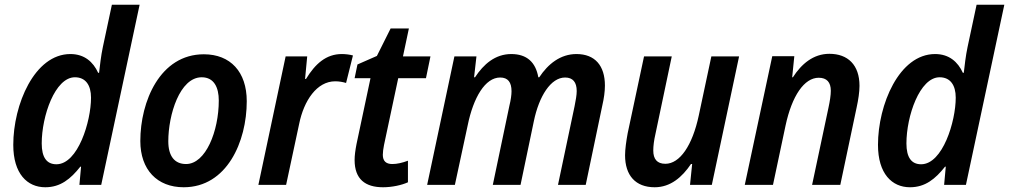

<svg xmlns="http://www.w3.org/2000/svg" viewBox="-20 -780 4257 810"><path d="M171 10C235 10 278 -25 319 -77H322L315 0H407L569 -760H452L414 -582C406 -545 401 -499 398 -473H394C373 -519 336 -552 277 -552C125 -552 36 -338 36 -169C36 -47 95 10 171 10ZM218 -87C177 -87 156 -116 156 -175C156 -290 212 -454 296 -454C341 -454 364 -421 364 -368C364 -268 309 -87 218 -87Z M755 10C937 10 1021 -182 1021 -353C1021 -477 952 -551 840 -551C655 -551 572 -352 572 -185C572 -64 643 10 755 10ZM765 -88C716 -88 690 -122 690 -184C690 -295 738 -454 831 -454C883 -454 903 -411 903 -356C903 -227 848 -88 765 -88Z M1070 0H1187L1242 -257C1262 -356 1317 -437 1394 -437C1411 -437 1427 -434 1440 -430L1469 -546C1455 -550 1437 -552 1422 -552C1356 -552 1310 -511 1271 -447H1267L1276 -542H1185Z M1596 10C1634 10 1675 1 1701 -11V-102C1677 -93 1655 -88 1635 -88C1608 -88 1595 -101 1595 -127C1595 -138 1597 -153 1600 -168L1660 -450H1777L1796 -542H1680L1705 -660H1628L1570 -544L1488 -508L1476 -450H1543L1484 -172C1479 -146 1476 -124 1476 -105C1476 -24 1521 10 1596 10Z M1782 0H1899L1953 -251C1977 -369 2027 -453 2090 -453C2123 -453 2138 -433 2138 -395C2138 -380 2135 -358 2129 -334L2059 0H2176L2232 -268C2254 -375 2304 -453 2364 -453C2397 -453 2413 -433 2413 -396C2413 -379 2409 -357 2404 -332L2334 0H2451L2521 -335C2528 -365 2532 -394 2532 -419C2532 -503 2490 -552 2412 -552C2344 -552 2292 -510 2255 -454H2251C2240 -517 2203 -552 2137 -552C2069 -552 2020 -509 1984 -454H1980L1990 -542H1897Z M2742 10C2809 10 2858 -33 2895 -88H2900L2891 0H2983L3098 -542H2981L2928 -293C2901 -166 2848 -89 2787 -89C2752 -89 2736 -109 2736 -145C2736 -164 2739 -188 2745 -214L2814 -542H2697L2628 -218C2622 -185 2617 -150 2617 -125C2617 -40 2661 10 2742 10Z M3122 0H3241L3294 -250C3321 -376 3373 -452 3434 -452C3468 -452 3485 -433 3485 -397C3485 -378 3481 -353 3475 -325L3406 0H3525L3594 -327C3601 -359 3606 -392 3606 -418C3606 -506 3557 -553 3479 -553C3411 -553 3361 -510 3325 -454H3322L3331 -543H3238Z M3819 10C3883 10 3926 -25 3967 -77H3970L3963 0H4055L4217 -760H4100L4062 -582C4054 -545 4049 -499 4046 -473H4042C4021 -519 3984 -552 3925 -552C3773 -552 3684 -338 3684 -169C3684 -47 3743 10 3819 10ZM3866 -87C3825 -87 3804 -116 3804 -175C3804 -290 3860 -454 3944 -454C3989 -454 4012 -421 4012 -368C4012 -268 3957 -87 3866 -87Z"/></svg>

Font: Noto Sans SemiCondensed SemiBold
Style: Italic
Weight: 600
Width: 4
Italic angle: -12°
Designer: Monotype Design Team
Foundry: Monotype Imaging Inc.
Version: Version 2.013